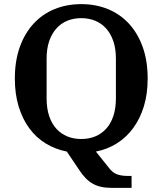

<svg xmlns="http://www.w3.org/2000/svg" viewBox="-20 -730 788 931"><path d="M522 181Q493 181 470.5 176Q448 171 429.5 160.5Q411 150 394.5 133Q378 116 362 91L304 5Q248 -6 201.5 -34.5Q155 -63 122 -108Q89 -153 70.5 -213.5Q52 -274 52 -349Q52 -435 76 -502Q100 -569 143 -615.5Q186 -662 245 -686Q304 -710 374 -710Q444 -710 503 -686Q562 -662 605 -615.5Q648 -569 672 -502Q696 -435 696 -349Q696 -274 677.5 -214Q659 -154 626 -109Q593 -64 547 -35Q501 -6 445 5L506 81Q524 106 545.5 114.5Q567 123 598 123H618V181ZM374 -56Q411 -56 441.5 -68.5Q472 -81 494.5 -105.5Q517 -130 529.5 -167Q542 -204 542 -253V-445Q542 -494 529.5 -530.5Q517 -567 494.5 -592Q472 -617 441.5 -629.5Q411 -642 374 -642Q337 -642 306.5 -629.5Q276 -617 253.5 -592Q231 -567 218.5 -530.5Q206 -494 206 -445V-253Q206 -204 218.5 -167Q231 -130 253.5 -105.5Q276 -81 306.5 -68.5Q337 -56 374 -56Z"/></svg>

Font: IBM Plex Serif SmBld
Style: Regular
Weight: 600
Designer: Mike Abbink, Paul van der Laan, Pieter van Rosmalen
Foundry: Bold Monday
Version: Version 3.001